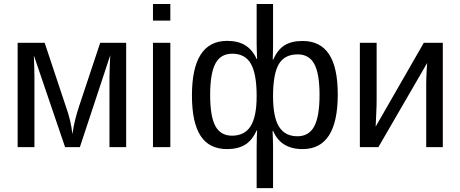

<svg xmlns="http://www.w3.org/2000/svg" viewBox="-20 -745 2331 972"><path d="M154.3 -353.5V0H69.3V-528.3H206.1L313.5 -205.6Q326.2 -170.9 334.5 -135.7Q342.8 -100.6 346.7 -65.9Q352.1 -105 360.8 -139.9Q369.6 -174.8 379.9 -205.6L487.3 -528.3H618.7V0H534.2V-353.5Q534.2 -381.3 535.6 -409.4Q537.1 -437.5 538.1 -465.3L384.3 0H309.6L151.4 -464.4Q154.3 -388.2 154.3 -353.5Z M842.3 -724.6V-640.6H754.4V-724.6ZM842.3 -528.3V0H754.4V-528.3Z M1689.9 -266.6Q1689.9 9.8 1511.7 9.8Q1401.9 9.8 1362.8 -82H1359.9Q1360.8 -61 1361.6 -40Q1362.3 -19 1362.3 1V207.5H1279.3V1Q1279.3 -25.9 1280 -47.1Q1280.8 -68.4 1281.7 -85H1279.3Q1256.8 -34.2 1220.5 -12.2Q1184.1 9.8 1129.9 9.8Q1039.1 9.8 995.4 -57.4Q951.7 -124.5 951.7 -261.7Q951.7 -538.1 1129.9 -538.1Q1184.6 -538.1 1220.9 -516.1Q1257.3 -494.1 1279.3 -446.3H1281.7Q1281.2 -464.8 1280.3 -483.4Q1279.3 -502 1279.3 -520V-724.6H1362.3V-519.5Q1362.3 -500.5 1361.8 -481.4Q1361.3 -462.4 1360.8 -443.4H1363.3Q1385.7 -494.1 1420.9 -515.9Q1456.1 -537.6 1511.7 -537.6Q1601.1 -537.6 1645.5 -470.9Q1689.9 -404.3 1689.9 -266.6ZM1043.9 -264.6Q1043.9 -154.8 1070.6 -106.4Q1097.2 -58.1 1154.8 -58.1Q1218.3 -58.1 1248.8 -106.2Q1279.3 -154.3 1279.3 -258.8Q1279.3 -370.6 1250.2 -421.9Q1221.2 -473.1 1155.8 -473.1Q1096.7 -473.1 1070.3 -422.9Q1043.9 -372.6 1043.9 -264.6ZM1597.7 -264.6Q1597.7 -371.1 1571.5 -420.4Q1545.4 -469.7 1486.8 -469.7Q1420.4 -469.7 1391.4 -420.2Q1362.3 -370.6 1362.3 -258.3Q1362.3 -151.9 1392.6 -103.5Q1422.9 -55.2 1485.8 -55.2Q1543.9 -55.2 1570.8 -105.2Q1597.7 -155.3 1597.7 -264.6Z M2142.6 -426.3 1895.5 0H1801.8V-528.3H1886.7V-239.3Q1886.7 -208 1884.8 -172.9Q1882.8 -137.7 1881.8 -104L2125.5 -528.3H2221.7V0H2137.7V-322.3Q2137.7 -334 2138.4 -354.7Q2139.2 -375.5 2140.4 -396Q2141.6 -416.5 2142.6 -426.3Z"/></svg>

Font: Arimo
Style: Regular
Weight: 400
Designer: Steve Matteson
Foundry: Monotype Imaging Inc.
Version: Version 1.33